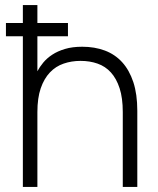

<svg xmlns="http://www.w3.org/2000/svg" viewBox="-20 -740 624 760"><path d="M3.5 -596.5V-649H70.5V-720H128V-649H249V-596.5H128V-458Q137 -475 151.2 -492.2Q165.5 -509.5 186.8 -523.5Q208 -537.5 237.2 -546.2Q266.5 -555 305.5 -555Q354.5 -555 394.8 -540Q435 -525 463.5 -493.8Q492 -462.5 507.8 -414.8Q523.5 -367 523.5 -301.5V0H466V-296.5Q466 -352 453.5 -390.5Q441 -429 419 -453.2Q397 -477.5 366.2 -488.2Q335.5 -499 299 -499Q263 -499 231.8 -488.2Q200.5 -477.5 177.5 -453.2Q154.5 -429 141.2 -390.5Q128 -352 128 -296.5V0H70.5V-596.5Z"/></svg>

Font: Vela Sans Light
Style: Regular
Weight: 300
Designer: Principal design: Mikhail Sharanda - project Manrope.
Design modification: Ravid Balaliev
Foundry: Mikhail Sharanda
Version: Version 1.001